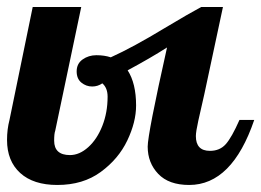

<svg xmlns="http://www.w3.org/2000/svg" viewBox="-26 -520 743 546"><path d="M31.5 -28C56.5 -5.3 91.7 6 137 6C185.7 6 226.8 -6.3 260.5 -31C294.2 -55.7 319.3 -85.5 336 -120.5C352.7 -155.5 361 -188.7 361 -220C361 -262 353 -295.3 337 -320C380.3 -343.3 417.7 -365 449 -385C412.3 -221 394 -127 394 -103C394 -72.3 404 -46.5 424 -25.5C444 -4.5 473.3 6 512 6C593.3 6 655 -55.7 697 -179H655C640.3 -145.7 627.3 -122.7 616 -110C604.7 -97.3 589.7 -91 571 -91C544.3 -91 531 -105 531 -133C531 -141 533.3 -155.7 538 -177C542.7 -198.3 548.3 -223.3 555 -252L608 -500H546C524.7 -488.7 490 -468.7 442 -440C382.7 -404 331.7 -376.3 289 -357C277 -361 263.3 -363 248 -363C233.3 -363 220.3 -359 209 -351C197.7 -343 192 -331.7 192 -317C192 -303 196.5 -292.3 205.5 -285C214.5 -277.7 224.7 -274 236 -274C246.7 -274 256.3 -277 265 -283C275 -274.3 280 -261.7 280 -245C280 -215 275 -187.3 265 -162C255 -136.7 241.7 -116.5 225 -101.5C208.3 -86.5 191 -79 173 -79C143 -79 128 -92.7 128 -120C128 -133.3 129 -142.7 131 -148L205 -500H67L1 -179C-3.7 -161 -6 -142 -6 -122C-6 -82 6.5 -50.7 31.5 -28Z"/></svg>

Font: DonutKreme
Style: Regular
Weight: 400
Designer: Impallari Type
Foundry: Impallari Type
Version: Version 2.100